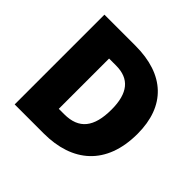

<svg xmlns="http://www.w3.org/2000/svg" viewBox="-173 -897 1080 1080"><g transform="rotate(45 367.0 -357.0)"><path d="M683 -372C683 -593 554 -714 324 -714H77V0H308C535 0 683 -123 683 -372ZM483 -365C483 -225 430 -158 313 -158H270V-558H326C431 -558 483 -495 483 -365Z"/></g></svg>

Font: Noto Sans Lao UI Blk
Style: Regular
Weight: 900
Designer: Monotype Design Team
Foundry: Monotype Imaging Inc.
Version: Version 2.000